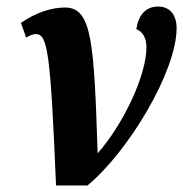

<svg xmlns="http://www.w3.org/2000/svg" viewBox="-20 -566 559 586"><path d="M151 0H247C371 -102 519 -348 519 -480C519 -521 498 -546 463 -546C425 -546 403 -521 396 -477C416 -470 427 -448 427 -423C427 -333 354 -184 278 -98C267 -434 261 -541 181 -543C140 -544 89 -528 44 -496L60 -451C68 -457 81 -462 89 -462C125 -462 134 -411 151 0Z"/></svg>

Font: Noto Serif Condensed Extra
Style: Italic
Weight: 800
Width: 3
Italic angle: -12°
Designer: Monotype Design Team
Foundry: Monotype Imaging Inc.
Version: Version 1.901